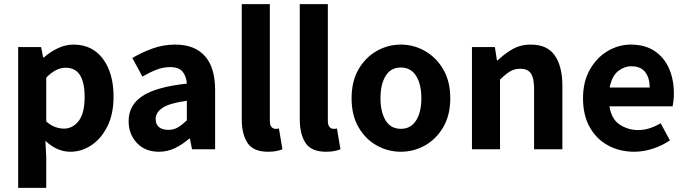

<svg xmlns="http://www.w3.org/2000/svg" viewBox="-20 -723 3320 930"><path d="M68 187V-495H179L189 -445H193Q222 -471 259.5 -489Q297 -507 336 -507Q427 -507 478.5 -438Q530 -369 530 -255Q530 -170 500 -110.5Q470 -51 422.5 -19.5Q375 12 321 12Q288 12 257.5 -1.5Q227 -15 200 -41L204 39V187ZM290 -100Q332 -100 361 -137Q390 -174 390 -254Q390 -323 367.5 -359Q345 -395 297 -395Q251 -395 204 -347V-135Q226 -115 248 -107.5Q270 -100 290 -100Z M750 12Q683 12 643 -30.5Q603 -73 603 -136Q603 -214 670 -258Q737 -302 885 -318Q883 -352 865 -375Q847 -398 803 -398Q770 -398 737 -385Q704 -372 670 -352L621 -442Q666 -469 718.5 -488Q771 -507 829 -507Q923 -507 972.5 -451.5Q1022 -396 1022 -286V0H910L900 -52H897Q865 -24 828.5 -6Q792 12 750 12ZM795 -94Q822 -94 842.5 -106.5Q863 -119 885 -140V-235Q800 -223 767 -200.5Q734 -178 734 -147Q734 -120 750.5 -107Q767 -94 795 -94Z M1278 12Q1207 12 1179 -30.5Q1151 -73 1151 -145V-703H1287V-139Q1287 -116 1295.5 -107.5Q1304 -99 1313 -99Q1317 -99 1321 -99Q1325 -99 1331 -101L1348 0Q1336 5 1319 8.5Q1302 12 1278 12Z M1559 12Q1488 12 1460 -30.5Q1432 -73 1432 -145V-703H1568V-139Q1568 -116 1576.5 -107.5Q1585 -99 1594 -99Q1598 -99 1602 -99Q1606 -99 1612 -101L1629 0Q1617 5 1600 8.5Q1583 12 1559 12Z M1922 12Q1859 12 1804.5 -18.5Q1750 -49 1716.5 -107Q1683 -165 1683 -247Q1683 -329 1716.5 -387Q1750 -445 1804.5 -476Q1859 -507 1922 -507Q1984 -507 2038.5 -476Q2093 -445 2127 -387Q2161 -329 2161 -247Q2161 -165 2127 -107Q2093 -49 2038.5 -18.5Q1984 12 1922 12ZM1922 -99Q1970 -99 1995.5 -139.5Q2021 -180 2021 -247Q2021 -315 1995.5 -355.5Q1970 -396 1922 -396Q1873 -396 1848 -355.5Q1823 -315 1823 -247Q1823 -180 1848 -139.5Q1873 -99 1922 -99Z M2266 0V-495H2377L2387 -431H2391Q2422 -461 2461 -484Q2500 -507 2551 -507Q2631 -507 2667.5 -454Q2704 -401 2704 -308V0H2567V-291Q2567 -346 2551 -368Q2535 -390 2501 -390Q2471 -390 2449.5 -376.5Q2428 -363 2402 -338V0Z M3052 12Q2982 12 2925.5 -18.5Q2869 -49 2836.5 -107Q2804 -165 2804 -247Q2804 -327 2837 -385.5Q2870 -444 2923 -475.5Q2976 -507 3035 -507Q3104 -507 3150.5 -476Q3197 -445 3220.5 -391.5Q3244 -338 3244 -270Q3244 -251 3242 -234Q3240 -217 3238 -208H2932Q2942 -145 2982.5 -119Q3023 -93 3070 -93Q3099 -93 3126 -101.5Q3153 -110 3180 -126L3225 -43Q3188 -18 3142.5 -3Q3097 12 3052 12ZM3038 -402Q3004 -402 2974 -378.5Q2944 -355 2933 -299H3127Q3127 -345 3105.5 -373.5Q3084 -402 3038 -402Z"/></svg>

Font: Assistant
Style: Bold
Weight: 700
Designer: Hebrew By Ben Nathan, Latin by Paul Hunt
Version: Version 3.000